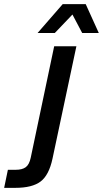

<svg xmlns="http://www.w3.org/2000/svg" viewBox="-112 -755 496 925"><path d="M-92 150 -74 63H-36Q-5 63 12 50.5Q29 38 36 5L149 -532H256L141 9Q124 89 83.5 119.5Q43 150 -38 150ZM69 -596 190 -735H301L364 -596H284L237 -685L152 -596Z"/></svg>

Font: Geist Medium
Style: Italic
Weight: 500
Italic angle: -12°
Designer: Basement.studio, Andrés Briganti, Mateo Zaragoza
Foundry: Basement.studio, Vercel, Andrés Briganti, Guido Ferreyra, Mateo Zaragoza
Version: Version 1.500; ttfautohint (v1.8.4.7-5d5b)